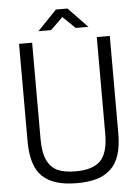

<svg xmlns="http://www.w3.org/2000/svg" viewBox="-62 -998 764 1056"><g transform="rotate(-5 319.5 -469.5)"><path d="M318.8 11.2Q190.4 11.2 129.6 -46.9Q68.8 -105 68.8 -242.2V-779.8H141.1V-247.1Q141.1 -173.8 161.1 -131.1Q181.2 -88.4 218.8 -71.3Q256.3 -54.2 318.8 -54.2Q412.6 -54.2 455.3 -96.9Q498 -139.6 498 -247.1V-779.8H569.8V-242.2Q569.8 -172.4 554.2 -123.5Q538.6 -74.7 506.3 -44.9Q474.1 -15.1 428.5 -2Q382.8 11.2 318.8 11.2ZM251 -839.8H181.2L287.1 -950.2H351.1L457 -839.8H387.2L318.8 -905.8Z"/></g></svg>

Font: Cooper Hewitt
Style: Book
Weight: 705
Designer: Village Type and Design LLC
Foundry: Cooper Hewitt Smithsonian Design Museum
Version: 1.000